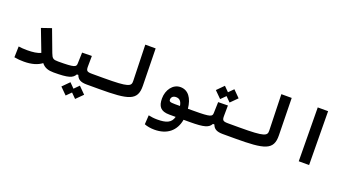

<svg xmlns="http://www.w3.org/2000/svg" viewBox="-61 -1392 4225 2331"><g transform="rotate(20 2051.0 -226.5)"><path d="M194.3 4.9C293 4.9 370.1 -17.6 423.3 -59.1C461.4 -9.8 513.2 4.9 580.1 4.9C608.4 4.9 622.6 -20 622.6 -75.7C622.6 -120.1 610.8 -139.2 585.9 -139.2C522.9 -139.2 508.3 -148.9 484.9 -210.9L378.4 -494.6L250.5 -450.7L358.9 -167.5C317.9 -147.5 256.8 -139.2 184.6 -139.2C132.3 -139.2 114.3 -142.1 73.7 -147L69.8 -5.9C121.6 2.4 143.6 4.9 194.3 4.9Z M580.1 4.9C773.4 4.9 823.2 -15.1 854 -69.8H872.6C890.6 -19 927.2 4.9 1007.3 4.9H1166C1189.5 4.9 1208.5 -20 1208.5 -75.7C1208.5 -120.1 1196.8 -139.2 1171.9 -139.2H1028.3C958 -139.2 946.8 -149.4 946.8 -206.5L948.2 -342.3L822.8 -340.3L818.4 -198.7C816.9 -152.3 802.2 -139.2 585.9 -139.2ZM935.1 217.8 1021 132.3 935.1 45.9 874 107.4 813 45.9 727.1 132.3 813 217.8 874 156.7Z M1166 4.9C1548.3 4.9 1657.7 -22 1653.8 -213.4L1644.5 -693.4H1510.7L1523.9 -229.5C1525.9 -160.6 1502.4 -139.2 1171.9 -139.2C1152.3 -139.2 1137.7 -123.5 1137.7 -70.8C1137.7 -16.1 1147 4.9 1166 4.9Z M1965.8 239.3C2130.4 239.3 2232.9 153.8 2259.3 4.9H2338.9C2368.2 4.9 2385.3 -24.9 2385.3 -67.4C2385.3 -108.4 2373.5 -139.2 2343.8 -139.2L2263.2 -138.7C2249.5 -272 2190.4 -355.5 2089.8 -355.5C1991.7 -355.5 1924.3 -258.3 1924.3 -149.9C1924.3 -47.9 1960.9 4.9 2074.7 4.9H2157.2C2135.7 87.9 2070.8 111.3 1957 111.3C1913.1 111.3 1881.3 106.4 1843.3 98.6L1835.9 216.8C1869.6 231 1919.4 239.3 1965.8 239.3ZM2161.1 -137.7C2150.4 -137.7 2140.1 -137.7 2129.9 -137.7C2118.7 -137.7 2107.9 -137.7 2096.2 -137.7C2030.3 -137.7 2020 -146.5 2020 -169.9C2020 -199.2 2041 -222.7 2080.1 -222.7C2122.6 -222.7 2150.4 -201.2 2161.1 -137.7Z M2337.9 4.9C2531.2 4.9 2581.1 -15.1 2611.8 -69.8H2630.4C2648.4 -19 2685.1 4.9 2765.1 4.9H2923.8C2947.3 4.9 2966.3 -20 2966.3 -75.7C2966.3 -120.1 2954.6 -139.2 2929.7 -139.2H2786.1C2715.8 -139.2 2704.6 -149.4 2704.6 -206.5L2706.1 -342.3L2580.6 -340.3L2576.2 -198.7C2574.7 -152.3 2560.1 -139.2 2343.8 -139.2ZM2712.4 -382.8 2798.3 -468.3 2712.4 -554.7 2651.4 -493.2 2590.3 -554.7 2504.4 -468.3 2590.3 -382.8 2651.4 -443.8Z M2923.8 4.9C3306.2 4.9 3415.5 -22 3411.6 -213.4L3402.3 -693.4H3268.6L3281.7 -229.5C3283.7 -160.6 3260.3 -139.2 2929.7 -139.2C2910.2 -139.2 2895.5 -123.5 2895.5 -70.8C2895.5 -16.1 2904.8 4.9 2923.8 4.9Z M3745.6 0H3879.4L3872.6 -693.4H3738.8Z"/></g></svg>

Font: Cascadia Code
Style: Bold
Weight: 700
Monospace: yes
Designer: Aaron Bell
Foundry: Saja Typeworks
Version: Version 2404.023